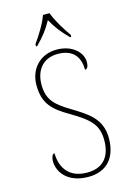

<svg xmlns="http://www.w3.org/2000/svg" viewBox="-139 -998 727 1074"><g transform="rotate(-15 225.0 -460.5)"><path d="M140 -784V-771H147C192 -817 215 -847 242 -896C269 -847 292 -817 338 -771H344V-784C316 -822 277 -886 261 -931H223C208 -886 168 -822 140 -784ZM235 10C346 10 401 -62 401 -170C401 -285 323 -329 239 -381C157 -430 114 -467 114 -555C114 -637 158 -699 246 -699C326 -699 371 -656 371 -574C384 -574 392 -587 392 -614C392 -671 334 -724 246 -724C147 -724 86 -651 86 -561C86 -454 133 -410 226 -356C331 -294 373 -255 373 -166C373 -73 329 -15 235 -15C137 -15 87 -74 85 -167C71 -167 65 -146 65 -125C65 -61 118 10 235 10Z"/></g></svg>

Font: Noto Serif SemiCondensed Thin
Style: Regular
Weight: 100
Width: 4
Designer: Monotype Design Team
Foundry: Monotype Imaging Inc.
Version: Version 2.015